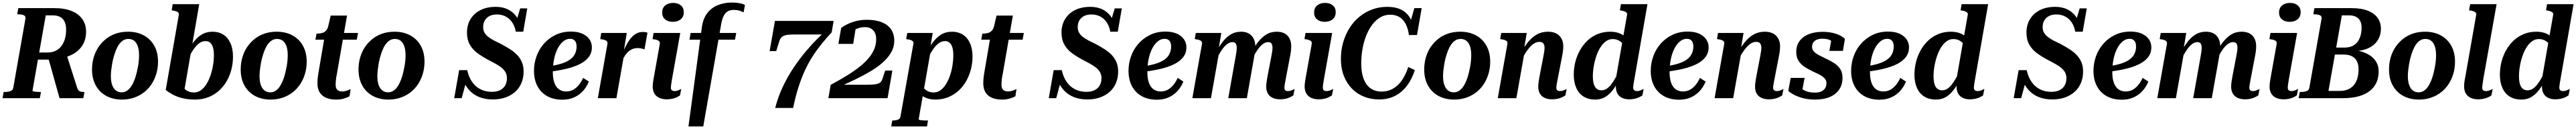

<svg xmlns="http://www.w3.org/2000/svg" viewBox="-42 -774 20378 1017"><path d="M338 -324 484 -345 569 -80Q574 -67 580 -60.5Q586 -54 596 -51.5Q606 -49 619 -49H626L617 0H429ZM282 -49 273 0H-22L-13 -49H-4Q22 -49 40.5 -55.5Q59 -62 63 -82L159 -625Q163 -646 147 -653.5Q131 -661 104 -661H94L103 -710H387Q468 -710 524 -687.5Q580 -665 609.5 -623Q639 -581 639 -524Q639 -479 623.5 -442.5Q608 -406 578.5 -378.5Q549 -351 507.5 -334Q466 -317 415 -310Q405 -309 395 -307.5Q385 -306 375 -305Q365 -304 354 -304H258L215 -59Q215 -56 223.5 -53.5Q232 -51 245.5 -50Q259 -49 272 -49ZM374 -653H320L268 -360H333Q372 -360 400 -374.5Q428 -389 446 -414Q464 -439 472.5 -471.5Q481 -504 481 -540Q481 -577 469.5 -602Q458 -627 434.5 -640Q411 -653 374 -653Z M1039 -200Q1045 -225 1049.5 -249Q1054 -273 1056 -296Q1058 -319 1058 -339Q1058 -381 1048 -409.5Q1038 -438 1019.5 -452.5Q1001 -467 973 -467Q951 -467 932.5 -455.5Q914 -444 899.5 -423.5Q885 -403 874 -375Q863 -347 854 -313Q848 -289 844 -264.5Q840 -240 837.5 -217.5Q835 -195 835 -174Q835 -133 845 -104.5Q855 -76 874 -61Q893 -46 920 -46Q942 -46 960.5 -57.5Q979 -69 993.5 -89.5Q1008 -110 1019.5 -138.5Q1031 -167 1039 -200ZM686 -226Q686 -276 699 -321Q712 -366 737 -403Q762 -440 797 -467.5Q832 -495 875.5 -509.5Q919 -524 971 -524Q1042 -524 1095.5 -495Q1149 -466 1178.5 -413Q1208 -360 1208 -287Q1208 -237 1194.5 -192Q1181 -147 1156.5 -110Q1132 -73 1097 -46Q1062 -19 1018 -4Q974 11 923 11Q852 11 798.5 -18Q745 -47 715.5 -100.5Q686 -154 686 -226Z M1493 -45Q1522 -45 1547 -62.5Q1572 -80 1591 -110.5Q1610 -141 1623 -179Q1636 -217 1643 -258.5Q1650 -300 1650 -339Q1650 -376 1642.5 -400.5Q1635 -425 1620.5 -437.5Q1606 -450 1584 -450Q1556 -450 1532.5 -432Q1509 -414 1485.5 -379.5Q1462 -345 1437 -295L1416 -317Q1447 -383 1479 -429Q1511 -475 1550 -499.5Q1589 -524 1640 -524Q1688 -524 1724 -501.5Q1760 -479 1780.5 -434.5Q1801 -390 1801 -327Q1801 -276 1788.5 -226.5Q1776 -177 1751 -134Q1726 -91 1689.5 -58.5Q1653 -26 1605.5 -7.5Q1558 11 1500 11Q1447 11 1403 0.5Q1359 -10 1325.5 -28Q1292 -46 1269 -65L1372 -654Q1374 -666 1369.5 -673Q1365 -680 1354 -684Q1343 -688 1326 -691L1316 -693L1324 -741H1534L1413 -44Q1400 -53 1392 -63.5Q1384 -74 1380.5 -85.5Q1377 -97 1378 -109Q1379 -121 1386 -133Q1393 -106 1407.5 -86Q1422 -66 1443.5 -55.5Q1465 -45 1493 -45Z M2215 -200Q2221 -225 2225.5 -249Q2230 -273 2232 -296Q2234 -319 2234 -339Q2234 -381 2224 -409.5Q2214 -438 2195.5 -452.5Q2177 -467 2149 -467Q2127 -467 2108.5 -455.5Q2090 -444 2075.5 -423.5Q2061 -403 2050 -375Q2039 -347 2030 -313Q2024 -289 2020 -264.5Q2016 -240 2013.5 -217.5Q2011 -195 2011 -174Q2011 -133 2021 -104.5Q2031 -76 2050 -61Q2069 -46 2096 -46Q2118 -46 2136.5 -57.5Q2155 -69 2169.5 -89.5Q2184 -110 2195.5 -138.5Q2207 -167 2215 -200ZM1862 -226Q1862 -276 1875 -321Q1888 -366 1913 -403Q1938 -440 1973 -467.5Q2008 -495 2051.5 -509.5Q2095 -524 2147 -524Q2218 -524 2271.5 -495Q2325 -466 2354.5 -413Q2384 -360 2384 -287Q2384 -237 2370.5 -192Q2357 -147 2332.5 -110Q2308 -73 2273 -46Q2238 -19 2194 -4Q2150 11 2099 11Q2028 11 1974.5 -18Q1921 -47 1891.5 -100.5Q1862 -154 1862 -226Z M2617 11Q2572 11 2539 -2.5Q2506 -16 2487.5 -44.5Q2469 -73 2469 -118Q2469 -130 2470 -145Q2471 -160 2473.5 -177Q2476 -194 2479 -212L2527 -493L2559 -514H2790L2780 -461H2453L2462 -509H2465Q2489 -509 2506.5 -514Q2524 -519 2536 -531.5Q2548 -544 2554 -566L2574 -651H2703L2624 -197Q2620 -180 2617.5 -163Q2615 -146 2614 -132Q2613 -118 2613 -107Q2613 -78 2626.5 -65.5Q2640 -53 2665 -53Q2679 -53 2692 -56.5Q2705 -60 2715.5 -64.5Q2726 -69 2732 -72L2723 -15Q2707 -6 2680 2.5Q2653 11 2617 11Z M3147 -200Q3153 -225 3157.5 -249Q3162 -273 3164 -296Q3166 -319 3166 -339Q3166 -381 3156 -409.5Q3146 -438 3127.5 -452.5Q3109 -467 3081 -467Q3059 -467 3040.5 -455.5Q3022 -444 3007.5 -423.5Q2993 -403 2982 -375Q2971 -347 2962 -313Q2956 -289 2952 -264.5Q2948 -240 2945.5 -217.5Q2943 -195 2943 -174Q2943 -133 2953 -104.5Q2963 -76 2982 -61Q3001 -46 3028 -46Q3050 -46 3068.5 -57.5Q3087 -69 3101.5 -89.5Q3116 -110 3127.5 -138.5Q3139 -167 3147 -200ZM2794 -226Q2794 -276 2807 -321Q2820 -366 2845 -403Q2870 -440 2905 -467.5Q2940 -495 2983.5 -509.5Q3027 -524 3079 -524Q3150 -524 3203.5 -495Q3257 -466 3286.5 -413Q3316 -360 3316 -287Q3316 -237 3302.5 -192Q3289 -147 3264.5 -110Q3240 -73 3205 -46Q3170 -19 3126 -4Q3082 11 3031 11Q2960 11 2906.5 -18Q2853 -47 2823.5 -100.5Q2794 -154 2794 -226Z M3857 10Q3809 10 3769 -2Q3729 -14 3697.5 -38Q3666 -62 3644 -97.5Q3622 -133 3611 -181Q3619 -176 3628.5 -171.5Q3638 -167 3645 -163Q3652 -159 3652 -154L3610 0H3551L3590 -221H3654Q3663 -179 3681 -147Q3699 -115 3724 -93.5Q3749 -72 3780.5 -61Q3812 -50 3849 -50Q3888 -50 3914.5 -63.5Q3941 -77 3954.5 -101Q3968 -125 3968 -158Q3968 -186 3955.5 -206.5Q3943 -227 3921.5 -243.5Q3900 -260 3872.5 -274.5Q3845 -289 3815 -305Q3770 -329 3733 -356.5Q3696 -384 3674 -423Q3652 -462 3652 -517Q3652 -577 3679.5 -622.5Q3707 -668 3758 -694Q3809 -720 3880 -720Q3932 -720 3972.5 -701.5Q4013 -683 4040 -647.5Q4067 -612 4078 -561Q4071 -563 4062.5 -566Q4054 -569 4047.5 -574Q4041 -579 4036 -585L4073 -708H4129L4097 -524H4038Q4031 -565 4011 -595.5Q3991 -626 3960 -643Q3929 -660 3889 -660Q3853 -660 3829 -647Q3805 -634 3792.5 -612Q3780 -590 3780 -561Q3780 -535 3791 -516Q3802 -497 3822 -482Q3842 -467 3868 -453.5Q3894 -440 3924 -426Q3959 -407 3991 -387Q4023 -367 4047.5 -342Q4072 -317 4086 -285Q4100 -253 4100 -211Q4100 -160 4082.5 -119Q4065 -78 4032.5 -49.5Q4000 -21 3955.5 -5.5Q3911 10 3857 10Z M4406 12Q4338 12 4287.5 -15.5Q4237 -43 4209.5 -94.5Q4182 -146 4182 -216Q4182 -275 4202 -330.5Q4222 -386 4260.5 -429.5Q4299 -473 4353 -499Q4407 -525 4474 -525Q4528 -525 4564.5 -508.5Q4601 -492 4620.5 -464Q4640 -436 4640 -400Q4640 -358 4616 -325.5Q4592 -293 4546 -269.5Q4500 -246 4433.5 -230.5Q4367 -215 4282 -206L4289 -250Q4352 -258 4396 -271.5Q4440 -285 4467 -304.5Q4494 -324 4506.5 -350Q4519 -376 4519 -408Q4519 -426 4513.5 -439.5Q4508 -453 4496.5 -460.5Q4485 -468 4467 -468Q4438 -468 4413 -447.5Q4388 -427 4369.5 -391.5Q4351 -356 4341 -308.5Q4331 -261 4331 -206Q4331 -155 4343.5 -121Q4356 -87 4379.5 -70Q4403 -53 4436 -53Q4469 -53 4493.5 -67Q4518 -81 4537.5 -105Q4557 -129 4571 -160L4616 -131Q4598 -87 4568 -55Q4538 -23 4497.5 -5.5Q4457 12 4406 12Z M4687 0H4834L4896 -351H4889L4916 -514H4714L4706 -466L4717 -464Q4734 -462 4745 -457.5Q4756 -453 4760.5 -446Q4765 -439 4763 -427ZM5080 -516Q5075 -518 5066 -520Q5057 -522 5042 -522Q5013 -522 4988.5 -508Q4964 -494 4943 -466.5Q4922 -439 4902.5 -399Q4883 -359 4866 -309L4874 -286Q4889 -318 4904 -339Q4919 -360 4934.5 -372Q4950 -384 4966.5 -389.5Q4983 -395 5001 -395Q5019 -395 5032 -392Q5045 -389 5056 -385Z M5121 -93Q5121 -104 5122.5 -116Q5124 -128 5126.5 -144Q5129 -160 5133 -181L5177 -426Q5179 -439 5174.5 -446Q5170 -453 5159 -457.5Q5148 -462 5131 -464L5120 -466L5128 -514H5339L5274 -151Q5272 -135 5269.5 -122.5Q5267 -110 5266 -100.5Q5265 -91 5265 -83Q5265 -69 5272.5 -62.5Q5280 -56 5294 -56Q5304 -56 5314.5 -59Q5325 -62 5333.5 -66Q5342 -70 5347 -73L5337 -22Q5327 -15 5311.5 -7.5Q5296 0 5276 4.5Q5256 9 5233 9Q5200 9 5174.5 -2Q5149 -13 5135 -36Q5121 -59 5121 -93ZM5196 -675Q5196 -711 5220 -731Q5244 -751 5283 -751Q5321 -751 5344 -731.5Q5367 -712 5367 -678Q5367 -642 5343 -622Q5319 -602 5280 -602Q5242 -602 5219 -621.5Q5196 -641 5196 -675Z M5421 -514H5782L5772 -461H5412ZM5763 -696Q5735 -696 5715.5 -685Q5696 -674 5683 -649.5Q5670 -625 5663 -585L5521 223H5404L5510 -559Q5520 -629 5553.5 -671.5Q5587 -714 5637.5 -734Q5688 -754 5748 -754Q5772 -754 5791 -751.5Q5810 -749 5825 -745Q5840 -741 5851 -735L5840 -676Q5827 -684 5807 -690Q5787 -696 5763 -696Z M6239 -502H6493L6487 -528Q6462 -506 6421 -465.5Q6380 -425 6332.5 -369Q6285 -313 6237.5 -243Q6190 -173 6151.5 -92.5Q6113 -12 6090 77H6232Q6251 -16 6275 -89.5Q6299 -163 6327 -222.5Q6355 -282 6387.5 -332Q6420 -382 6457 -427.5Q6494 -473 6537 -519L6552 -609H6088L6046 -371H6098L6124 -453Q6129 -468 6137.5 -477.5Q6146 -487 6159.5 -492.5Q6173 -498 6192.5 -500Q6212 -502 6239 -502Z M6511 0H6979L7017 -218H6960L6938 -151Q6932 -132 6919 -122.5Q6906 -113 6881.5 -109.5Q6857 -106 6819 -106H6587L6584 -84Q6655 -115 6721 -146.5Q6787 -178 6843.5 -211.5Q6900 -245 6942 -282.5Q6984 -320 7008 -362Q7032 -404 7032 -452Q7032 -505 7007.5 -541.5Q6983 -578 6935 -598Q6887 -618 6815 -618Q6769 -618 6730 -608Q6691 -598 6661.5 -583.5Q6632 -569 6612 -554L6590 -428H6707L6728 -559Q6717 -558 6708.5 -553Q6700 -548 6694.5 -541.5Q6689 -535 6686.5 -527.5Q6684 -520 6684 -515Q6698 -527 6715 -537Q6732 -547 6753.5 -553.5Q6775 -560 6800 -560Q6829 -560 6848.5 -548.5Q6868 -537 6878.5 -516Q6889 -495 6889 -464Q6889 -424 6873.5 -387Q6858 -350 6828.5 -315Q6799 -280 6755 -245.5Q6711 -211 6654.5 -176.5Q6598 -142 6529 -105Z M7008 223 7016 176H7018Q7044 176 7061 169.5Q7078 163 7081 145L7183 -427Q7186 -439 7181 -446Q7176 -453 7165 -457.5Q7154 -462 7137 -464L7126 -466L7135 -514H7336L7314 -380L7323 -391L7225 166Q7225 169 7231.5 171Q7238 173 7248 174Q7258 175 7268.5 175.5Q7279 176 7286 176H7299L7291 223ZM7184 -98 7238 -139Q7245 -109 7259.5 -88Q7274 -67 7295.5 -56Q7317 -45 7344 -45Q7373 -45 7397.5 -62.5Q7422 -80 7441 -110.5Q7460 -141 7473 -179Q7486 -217 7492.5 -258.5Q7499 -300 7499 -339Q7499 -376 7491.5 -400.5Q7484 -425 7469.5 -437.5Q7455 -450 7433 -450Q7406 -450 7382 -432Q7358 -414 7335 -379.5Q7312 -345 7287 -295L7266 -317Q7297 -383 7329 -429Q7361 -475 7399.5 -499.5Q7438 -524 7489 -524Q7537 -524 7573.5 -501.5Q7610 -479 7630.5 -434.5Q7651 -390 7651 -327Q7651 -276 7638 -226.5Q7625 -177 7600.5 -134Q7576 -91 7540 -58.5Q7504 -26 7458 -7.5Q7412 11 7357 11Q7314 11 7280.5 -3.5Q7247 -18 7223 -42.5Q7199 -67 7184 -98Z M7884 11Q7839 11 7806 -2.5Q7773 -16 7754.5 -44.5Q7736 -73 7736 -118Q7736 -130 7737 -145Q7738 -160 7740.5 -177Q7743 -194 7746 -212L7794 -493L7826 -514H8057L8047 -461H7720L7729 -509H7732Q7756 -509 7773.5 -514Q7791 -519 7803 -531.5Q7815 -544 7821 -566L7841 -651H7970L7891 -197Q7887 -180 7884.5 -163Q7882 -146 7881 -132Q7880 -118 7880 -107Q7880 -78 7893.5 -65.5Q7907 -53 7932 -53Q7946 -53 7959 -56.5Q7972 -60 7982.5 -64.5Q7993 -69 7999 -72L7990 -15Q7974 -6 7947 2.5Q7920 11 7884 11Z M8560 10Q8512 10 8472 -2Q8432 -14 8400.5 -38Q8369 -62 8347 -97.5Q8325 -133 8314 -181Q8322 -176 8331.5 -171.5Q8341 -167 8348 -163Q8355 -159 8355 -154L8313 0H8254L8293 -221H8357Q8366 -179 8384 -147Q8402 -115 8427 -93.5Q8452 -72 8483.5 -61Q8515 -50 8552 -50Q8591 -50 8617.5 -63.5Q8644 -77 8657.5 -101Q8671 -125 8671 -158Q8671 -186 8658.5 -206.5Q8646 -227 8624.5 -243.5Q8603 -260 8575.5 -274.5Q8548 -289 8518 -305Q8473 -329 8436 -356.5Q8399 -384 8377 -423Q8355 -462 8355 -517Q8355 -577 8382.5 -622.5Q8410 -668 8461 -694Q8512 -720 8583 -720Q8635 -720 8675.5 -701.5Q8716 -683 8743 -647.5Q8770 -612 8781 -561Q8774 -563 8765.5 -566Q8757 -569 8750.5 -574Q8744 -579 8739 -585L8776 -708H8832L8800 -524H8741Q8734 -565 8714 -595.5Q8694 -626 8663 -643Q8632 -660 8592 -660Q8556 -660 8532 -647Q8508 -634 8495.5 -612Q8483 -590 8483 -561Q8483 -535 8494 -516Q8505 -497 8525 -482Q8545 -467 8571 -453.5Q8597 -440 8627 -426Q8662 -407 8694 -387Q8726 -367 8750.5 -342Q8775 -317 8789 -285Q8803 -253 8803 -211Q8803 -160 8785.5 -119Q8768 -78 8735.5 -49.5Q8703 -21 8658.5 -5.5Q8614 10 8560 10Z M9109 12Q9041 12 8990.5 -15.5Q8940 -43 8912.5 -94.5Q8885 -146 8885 -216Q8885 -275 8905 -330.5Q8925 -386 8963.5 -429.5Q9002 -473 9056 -499Q9110 -525 9177 -525Q9231 -525 9267.5 -508.5Q9304 -492 9323.5 -464Q9343 -436 9343 -400Q9343 -358 9319 -325.5Q9295 -293 9249 -269.5Q9203 -246 9136.5 -230.5Q9070 -215 8985 -206L8992 -250Q9055 -258 9099 -271.5Q9143 -285 9170 -304.5Q9197 -324 9209.5 -350Q9222 -376 9222 -408Q9222 -426 9216.5 -439.5Q9211 -453 9199.5 -460.5Q9188 -468 9170 -468Q9141 -468 9116 -447.5Q9091 -427 9072.5 -391.5Q9054 -356 9044 -308.5Q9034 -261 9034 -206Q9034 -155 9046.5 -121Q9059 -87 9082.5 -70Q9106 -53 9139 -53Q9172 -53 9196.5 -67Q9221 -81 9240.5 -105Q9260 -129 9274 -160L9319 -131Q9301 -87 9271 -55Q9241 -23 9200.5 -5.5Q9160 12 9109 12Z M9390 0H9537L9603 -371H9595L9619 -514H9417L9409 -466L9420 -464Q9437 -462 9448 -457.5Q9459 -453 9463.5 -446Q9468 -439 9466 -427ZM10129 -153 10161 -321Q10167 -349 10169.5 -370Q10172 -391 10172 -409Q10172 -444 10159 -470Q10146 -496 10120.5 -510Q10095 -524 10057 -524Q10010 -524 9973 -501Q9936 -478 9904 -435Q9872 -392 9842 -331L9858 -296Q9881 -345 9903 -377.5Q9925 -410 9946.5 -426Q9968 -442 9989 -442Q10009 -442 10016.5 -430Q10024 -418 10024 -397Q10024 -384 10021.5 -368Q10019 -352 10015 -331L9986 -181Q9982 -160 9979.5 -143.5Q9977 -127 9975.5 -115Q9974 -103 9974 -92Q9974 -58 9988 -35.5Q10002 -13 10026.5 -2Q10051 9 10085 9Q10108 9 10127.5 4.5Q10147 0 10163 -7.5Q10179 -15 10189 -22L10199 -73Q10194 -70 10185.5 -66Q10177 -62 10167 -59Q10157 -56 10146 -56Q10132 -56 10125 -62.5Q10118 -69 10118 -83Q10118 -91 10119.5 -100.5Q10121 -110 10123.5 -123.5Q10126 -137 10129 -153ZM9674 0H9821L9878 -321Q9881 -335 9882.5 -347.5Q9884 -360 9885.5 -370.5Q9887 -381 9887.5 -390Q9888 -399 9888 -407Q9888 -443 9875 -469Q9862 -495 9837 -509.5Q9812 -524 9775 -524Q9728 -524 9691 -501Q9654 -478 9622.5 -435Q9591 -392 9561 -331L9576 -296Q9599 -345 9621 -377.5Q9643 -410 9664.5 -426Q9686 -442 9707 -442Q9726 -442 9733.5 -430Q9741 -418 9741 -398Q9741 -385 9739 -368.5Q9737 -352 9733 -331Z M10278 -93Q10278 -104 10279.5 -116Q10281 -128 10283.5 -144Q10286 -160 10290 -181L10334 -426Q10336 -439 10331.5 -446Q10327 -453 10316 -457.5Q10305 -462 10288 -464L10277 -466L10285 -514H10496L10431 -151Q10429 -135 10426.5 -122.5Q10424 -110 10423 -100.5Q10422 -91 10422 -83Q10422 -69 10429.5 -62.5Q10437 -56 10451 -56Q10461 -56 10471.5 -59Q10482 -62 10490.5 -66Q10499 -70 10504 -73L10494 -22Q10484 -15 10468.5 -7.5Q10453 0 10433 4.5Q10413 9 10390 9Q10357 9 10331.5 -2Q10306 -13 10292 -36Q10278 -59 10278 -93ZM10353 -675Q10353 -711 10377 -731Q10401 -751 10440 -751Q10478 -751 10501 -731.5Q10524 -712 10524 -678Q10524 -642 10500 -622Q10476 -602 10437 -602Q10399 -602 10376 -621.5Q10353 -641 10353 -675Z M10888 -52Q10925 -52 10957.5 -65.5Q10990 -79 11016 -104Q11042 -129 11062.5 -165Q11083 -201 11098 -246L11150 -221Q11127 -150 11087.5 -98Q11048 -46 10993 -18Q10938 10 10867 10Q10804 10 10749 -11.5Q10694 -33 10653 -74.5Q10612 -116 10588.5 -175.5Q10565 -235 10565 -311Q10565 -379 10583 -440.5Q10601 -502 10633.5 -553.5Q10666 -605 10711.5 -642Q10757 -679 10812.5 -699.5Q10868 -720 10931 -720Q10977 -720 11012 -709.5Q11047 -699 11072.5 -678.5Q11098 -658 11114.5 -628Q11131 -598 11139 -558L11104 -563L11146 -710H11204L11167 -498H11103Q11097 -546 11079 -582Q11061 -618 11030.5 -638Q11000 -658 10954 -658Q10913 -658 10878 -638Q10843 -618 10815 -582Q10787 -546 10767 -497.5Q10747 -449 10736.5 -392Q10726 -335 10726 -273Q10726 -220 10736.5 -179Q10747 -138 10767.5 -109.5Q10788 -81 10818 -66.5Q10848 -52 10888 -52Z M11577 -200Q11583 -225 11587.5 -249Q11592 -273 11594 -296Q11596 -319 11596 -339Q11596 -381 11586 -409.5Q11576 -438 11557.5 -452.5Q11539 -467 11511 -467Q11489 -467 11470.5 -455.5Q11452 -444 11437.5 -423.5Q11423 -403 11412 -375Q11401 -347 11392 -313Q11386 -289 11382 -264.5Q11378 -240 11375.5 -217.5Q11373 -195 11373 -174Q11373 -133 11383 -104.5Q11393 -76 11412 -61Q11431 -46 11458 -46Q11480 -46 11498.5 -57.5Q11517 -69 11531.5 -89.5Q11546 -110 11557.5 -138.5Q11569 -167 11577 -200ZM11224 -226Q11224 -276 11237 -321Q11250 -366 11275 -403Q11300 -440 11335 -467.5Q11370 -495 11413.5 -509.5Q11457 -524 11509 -524Q11580 -524 11633.5 -495Q11687 -466 11716.5 -413Q11746 -360 11746 -287Q11746 -237 11732.5 -192Q11719 -147 11694.5 -110Q11670 -73 11635 -46Q11600 -19 11556 -4Q11512 11 11461 11Q11390 11 11336.5 -18Q11283 -47 11253.5 -100.5Q11224 -154 11224 -226Z M11806 0H11953L12019 -371H12011L12035 -514H11833L11825 -466L11836 -464Q11853 -462 11864 -457.5Q11875 -453 11879.5 -446Q11884 -439 11882 -427ZM12280 -152 12313 -321Q12319 -350 12321.5 -370.5Q12324 -391 12324 -409Q12324 -461 12292.5 -492.5Q12261 -524 12202 -524Q12153 -524 12113 -501Q12073 -478 12039.5 -435Q12006 -392 11976 -331L11991 -296Q12016 -345 12040 -378Q12064 -411 12087.5 -427.5Q12111 -444 12134 -444Q12157 -444 12166.5 -431.5Q12176 -419 12176 -398Q12176 -385 12173.5 -368.5Q12171 -352 12167 -331L12138 -181Q12134 -160 12131.5 -143.5Q12129 -127 12127.5 -115Q12126 -103 12126 -92Q12126 -58 12139.5 -35.5Q12153 -13 12178 -2Q12203 9 12236 9Q12259 9 12279 4.5Q12299 0 12315 -7.5Q12331 -15 12341 -22L12351 -73Q12346 -70 12337.5 -66Q12329 -62 12319 -59Q12309 -56 12298 -56Q12284 -56 12276.5 -62.5Q12269 -69 12269 -83Q12269 -90 12270.5 -100Q12272 -110 12274.5 -123Q12277 -136 12280 -152Z M12575 11Q12524 11 12486 -12Q12448 -35 12427.5 -79.5Q12407 -124 12407 -185Q12407 -237 12419.5 -286Q12432 -335 12456.5 -378.5Q12481 -422 12516 -454.5Q12551 -487 12596 -505.5Q12641 -524 12695 -524Q12741 -524 12774.5 -509Q12808 -494 12831 -468.5Q12854 -443 12867 -410L12820 -379Q12812 -407 12797 -426Q12782 -445 12761.5 -455.5Q12741 -466 12714 -466Q12685 -466 12660.5 -448Q12636 -430 12617 -399.5Q12598 -369 12585 -330.5Q12572 -292 12565 -251Q12558 -210 12558 -172Q12558 -134 12566 -109.5Q12574 -85 12589 -73.5Q12604 -62 12626 -62Q12646 -62 12664 -72.5Q12682 -83 12699 -103.5Q12716 -124 12733 -153.5Q12750 -183 12768 -219L12792 -196Q12762 -132 12731.5 -85.5Q12701 -39 12663.5 -14Q12626 11 12575 11ZM12846 9Q12797 9 12768.5 -16.5Q12740 -42 12740 -93Q12740 -99 12740.5 -105.5Q12741 -112 12742 -119.5Q12743 -127 12745 -135L12735 -124L12828 -654Q12831 -666 12826 -672.5Q12821 -679 12810.5 -683.5Q12800 -688 12783 -691L12772 -693L12780 -741H12990L12887 -153Q12884 -137 12882 -124Q12880 -111 12878.5 -101Q12877 -91 12877 -84Q12877 -70 12884.5 -63Q12892 -56 12907 -56Q12923 -56 12937.5 -62.5Q12952 -69 12960 -73L12950 -22Q12940 -15 12924.5 -7.5Q12909 0 12889 4.5Q12869 9 12846 9Z M13240 12Q13172 12 13121.5 -15.5Q13071 -43 13043.5 -94.5Q13016 -146 13016 -216Q13016 -275 13036 -330.5Q13056 -386 13094.5 -429.5Q13133 -473 13187 -499Q13241 -525 13308 -525Q13362 -525 13398.5 -508.5Q13435 -492 13454.5 -464Q13474 -436 13474 -400Q13474 -358 13450 -325.5Q13426 -293 13380 -269.5Q13334 -246 13267.5 -230.5Q13201 -215 13116 -206L13123 -250Q13186 -258 13230 -271.5Q13274 -285 13301 -304.5Q13328 -324 13340.5 -350Q13353 -376 13353 -408Q13353 -426 13347.5 -439.5Q13342 -453 13330.5 -460.5Q13319 -468 13301 -468Q13272 -468 13247 -447.5Q13222 -427 13203.5 -391.5Q13185 -356 13175 -308.5Q13165 -261 13165 -206Q13165 -155 13177.5 -121Q13190 -87 13213.5 -70Q13237 -53 13270 -53Q13303 -53 13327.5 -67Q13352 -81 13371.5 -105Q13391 -129 13405 -160L13450 -131Q13432 -87 13402 -55Q13372 -23 13331.5 -5.5Q13291 12 13240 12Z M13521 0H13668L13734 -371H13726L13750 -514H13548L13540 -466L13551 -464Q13568 -462 13579 -457.5Q13590 -453 13594.5 -446Q13599 -439 13597 -427ZM13995 -152 14028 -321Q14034 -350 14036.5 -370.5Q14039 -391 14039 -409Q14039 -461 14007.5 -492.5Q13976 -524 13917 -524Q13868 -524 13828 -501Q13788 -478 13754.5 -435Q13721 -392 13691 -331L13706 -296Q13731 -345 13755 -378Q13779 -411 13802.5 -427.5Q13826 -444 13849 -444Q13872 -444 13881.5 -431.5Q13891 -419 13891 -398Q13891 -385 13888.5 -368.5Q13886 -352 13882 -331L13853 -181Q13849 -160 13846.5 -143.5Q13844 -127 13842.5 -115Q13841 -103 13841 -92Q13841 -58 13854.5 -35.5Q13868 -13 13893 -2Q13918 9 13951 9Q13974 9 13994 4.5Q14014 0 14030 -7.5Q14046 -15 14056 -22L14066 -73Q14061 -70 14052.5 -66Q14044 -62 14034 -59Q14024 -56 14013 -56Q13999 -56 13991.5 -62.5Q13984 -69 13984 -83Q13984 -90 13985.5 -100Q13987 -110 13989.5 -123Q13992 -136 13995 -152Z M14316 11Q14265 11 14223.5 0.5Q14182 -10 14152 -25.5Q14122 -41 14104 -57L14123 -160H14233L14211 -43Q14199 -48 14193 -57Q14187 -66 14186 -77Q14185 -88 14188 -98Q14200 -82 14218 -69.5Q14236 -57 14260 -50.5Q14284 -44 14315 -44Q14344 -44 14364.5 -53Q14385 -62 14395.5 -79Q14406 -96 14406 -118Q14406 -135 14398 -147.5Q14390 -160 14375.5 -170.5Q14361 -181 14342.5 -190Q14324 -199 14302 -209Q14270 -224 14239 -243Q14208 -262 14187.5 -291Q14167 -320 14167 -364Q14167 -415 14193 -450.5Q14219 -486 14266 -504.5Q14313 -523 14376 -523Q14417 -523 14451.5 -515.5Q14486 -508 14512 -495Q14538 -482 14552 -467L14536 -373H14429L14447 -474Q14454 -472 14461.5 -463Q14469 -454 14473 -442.5Q14477 -431 14472 -420Q14463 -437 14449 -448Q14435 -459 14416.5 -464Q14398 -469 14375 -469Q14334 -469 14313 -451.5Q14292 -434 14292 -405Q14292 -384 14306 -368.5Q14320 -353 14344 -340.5Q14368 -328 14397 -314Q14430 -299 14461.5 -280Q14493 -261 14513 -232.5Q14533 -204 14533 -160Q14533 -107 14507 -68.5Q14481 -30 14432.5 -9.5Q14384 11 14316 11Z M14825 12Q14757 12 14706.5 -15.5Q14656 -43 14628.5 -94.5Q14601 -146 14601 -216Q14601 -275 14621 -330.5Q14641 -386 14679.5 -429.5Q14718 -473 14772 -499Q14826 -525 14893 -525Q14947 -525 14983.5 -508.5Q15020 -492 15039.5 -464Q15059 -436 15059 -400Q15059 -358 15035 -325.5Q15011 -293 14965 -269.5Q14919 -246 14852.5 -230.5Q14786 -215 14701 -206L14708 -250Q14771 -258 14815 -271.5Q14859 -285 14886 -304.5Q14913 -324 14925.5 -350Q14938 -376 14938 -408Q14938 -426 14932.5 -439.5Q14927 -453 14915.5 -460.5Q14904 -468 14886 -468Q14857 -468 14832 -447.5Q14807 -427 14788.5 -391.5Q14770 -356 14760 -308.5Q14750 -261 14750 -206Q14750 -155 14762.5 -121Q14775 -87 14798.5 -70Q14822 -53 14855 -53Q14888 -53 14912.5 -67Q14937 -81 14956.5 -105Q14976 -129 14990 -160L15035 -131Q15017 -87 14987 -55Q14957 -23 14916.5 -5.5Q14876 12 14825 12Z M15270 11Q15219 11 15181 -12Q15143 -35 15122.5 -79.5Q15102 -124 15102 -185Q15102 -237 15114.5 -286Q15127 -335 15151.5 -378.5Q15176 -422 15211 -454.5Q15246 -487 15291 -505.5Q15336 -524 15390 -524Q15436 -524 15469.5 -509Q15503 -494 15526 -468.5Q15549 -443 15562 -410L15515 -379Q15507 -407 15492 -426Q15477 -445 15456.5 -455.5Q15436 -466 15409 -466Q15380 -466 15355.5 -448Q15331 -430 15312 -399.5Q15293 -369 15280 -330.5Q15267 -292 15260 -251Q15253 -210 15253 -172Q15253 -134 15261 -109.5Q15269 -85 15284 -73.5Q15299 -62 15321 -62Q15341 -62 15359 -72.5Q15377 -83 15394 -103.5Q15411 -124 15428 -153.5Q15445 -183 15463 -219L15487 -196Q15457 -132 15426.5 -85.5Q15396 -39 15358.5 -14Q15321 11 15270 11ZM15541 9Q15492 9 15463.5 -16.5Q15435 -42 15435 -93Q15435 -99 15435.5 -105.5Q15436 -112 15437 -119.5Q15438 -127 15440 -135L15430 -124L15523 -654Q15526 -666 15521 -672.5Q15516 -679 15505.5 -683.5Q15495 -688 15478 -691L15467 -693L15475 -741H15685L15582 -153Q15579 -137 15577 -124Q15575 -111 15573.5 -101Q15572 -91 15572 -84Q15572 -70 15579.5 -63Q15587 -56 15602 -56Q15618 -56 15632.5 -62.5Q15647 -69 15655 -73L15645 -22Q15635 -15 15619.5 -7.5Q15604 0 15584 4.5Q15564 9 15541 9Z M16193 10Q16145 10 16105 -2Q16065 -14 16033.5 -38Q16002 -62 15980 -97.5Q15958 -133 15947 -181Q15955 -176 15964.5 -171.5Q15974 -167 15981 -163Q15988 -159 15988 -154L15946 0H15887L15926 -221H15990Q15999 -179 16017 -147Q16035 -115 16060 -93.5Q16085 -72 16116.5 -61Q16148 -50 16185 -50Q16224 -50 16250.5 -63.5Q16277 -77 16290.5 -101Q16304 -125 16304 -158Q16304 -186 16291.5 -206.5Q16279 -227 16257.5 -243.5Q16236 -260 16208.5 -274.5Q16181 -289 16151 -305Q16106 -329 16069 -356.5Q16032 -384 16010 -423Q15988 -462 15988 -517Q15988 -577 16015.5 -622.5Q16043 -668 16094 -694Q16145 -720 16216 -720Q16268 -720 16308.5 -701.5Q16349 -683 16376 -647.5Q16403 -612 16414 -561Q16407 -563 16398.5 -566Q16390 -569 16383.5 -574Q16377 -579 16372 -585L16409 -708H16465L16433 -524H16374Q16367 -565 16347 -595.5Q16327 -626 16296 -643Q16265 -660 16225 -660Q16189 -660 16165 -647Q16141 -634 16128.5 -612Q16116 -590 16116 -561Q16116 -535 16127 -516Q16138 -497 16158 -482Q16178 -467 16204 -453.5Q16230 -440 16260 -426Q16295 -407 16327 -387Q16359 -367 16383.5 -342Q16408 -317 16422 -285Q16436 -253 16436 -211Q16436 -160 16418.5 -119Q16401 -78 16368.5 -49.5Q16336 -21 16291.5 -5.5Q16247 10 16193 10Z M16742 12Q16674 12 16623.5 -15.5Q16573 -43 16545.5 -94.5Q16518 -146 16518 -216Q16518 -275 16538 -330.5Q16558 -386 16596.5 -429.5Q16635 -473 16689 -499Q16743 -525 16810 -525Q16864 -525 16900.5 -508.5Q16937 -492 16956.5 -464Q16976 -436 16976 -400Q16976 -358 16952 -325.5Q16928 -293 16882 -269.5Q16836 -246 16769.5 -230.5Q16703 -215 16618 -206L16625 -250Q16688 -258 16732 -271.5Q16776 -285 16803 -304.5Q16830 -324 16842.5 -350Q16855 -376 16855 -408Q16855 -426 16849.5 -439.5Q16844 -453 16832.5 -460.5Q16821 -468 16803 -468Q16774 -468 16749 -447.5Q16724 -427 16705.5 -391.5Q16687 -356 16677 -308.5Q16667 -261 16667 -206Q16667 -155 16679.5 -121Q16692 -87 16715.5 -70Q16739 -53 16772 -53Q16805 -53 16829.5 -67Q16854 -81 16873.5 -105Q16893 -129 16907 -160L16952 -131Q16934 -87 16904 -55Q16874 -23 16833.5 -5.5Q16793 12 16742 12Z M17023 0H17170L17236 -371H17228L17252 -514H17050L17042 -466L17053 -464Q17070 -462 17081 -457.5Q17092 -453 17096.5 -446Q17101 -439 17099 -427ZM17762 -153 17794 -321Q17800 -349 17802.5 -370Q17805 -391 17805 -409Q17805 -444 17792 -470Q17779 -496 17753.5 -510Q17728 -524 17690 -524Q17643 -524 17606 -501Q17569 -478 17537 -435Q17505 -392 17475 -331L17491 -296Q17514 -345 17536 -377.5Q17558 -410 17579.5 -426Q17601 -442 17622 -442Q17642 -442 17649.5 -430Q17657 -418 17657 -397Q17657 -384 17654.5 -368Q17652 -352 17648 -331L17619 -181Q17615 -160 17612.5 -143.5Q17610 -127 17608.5 -115Q17607 -103 17607 -92Q17607 -58 17621 -35.5Q17635 -13 17659.5 -2Q17684 9 17718 9Q17741 9 17760.5 4.5Q17780 0 17796 -7.5Q17812 -15 17822 -22L17832 -73Q17827 -70 17818.5 -66Q17810 -62 17800 -59Q17790 -56 17779 -56Q17765 -56 17758 -62.5Q17751 -69 17751 -83Q17751 -91 17752.5 -100.5Q17754 -110 17756.5 -123.5Q17759 -137 17762 -153ZM17307 0H17454L17511 -321Q17514 -335 17515.5 -347.5Q17517 -360 17518.5 -370.5Q17520 -381 17520.5 -390Q17521 -399 17521 -407Q17521 -443 17508 -469Q17495 -495 17470 -509.5Q17445 -524 17408 -524Q17361 -524 17324 -501Q17287 -478 17255.5 -435Q17224 -392 17194 -331L17209 -296Q17232 -345 17254 -377.5Q17276 -410 17297.5 -426Q17319 -442 17340 -442Q17359 -442 17366.5 -430Q17374 -418 17374 -398Q17374 -385 17372 -368.5Q17370 -352 17366 -331Z M17911 -93Q17911 -104 17912.5 -116Q17914 -128 17916.5 -144Q17919 -160 17923 -181L17967 -426Q17969 -439 17964.5 -446Q17960 -453 17949 -457.5Q17938 -462 17921 -464L17910 -466L17918 -514H18129L18064 -151Q18062 -135 18059.5 -122.5Q18057 -110 18056 -100.5Q18055 -91 18055 -83Q18055 -69 18062.5 -62.5Q18070 -56 18084 -56Q18094 -56 18104.5 -59Q18115 -62 18123.5 -66Q18132 -70 18137 -73L18127 -22Q18117 -15 18101.5 -7.5Q18086 0 18066 4.5Q18046 9 18023 9Q17990 9 17964.5 -2Q17939 -13 17925 -36Q17911 -59 17911 -93ZM17986 -675Q17986 -711 18010 -731Q18034 -751 18073 -751Q18111 -751 18134 -731.5Q18157 -712 18157 -678Q18157 -642 18133 -622Q18109 -602 18070 -602Q18032 -602 18009 -621.5Q17986 -641 17986 -675Z M18496 -344H18428L18377 -57H18464Q18507 -57 18536 -71Q18565 -85 18582.5 -109Q18600 -133 18607.5 -163.5Q18615 -194 18615 -228Q18615 -263 18603 -289Q18591 -315 18565 -329.5Q18539 -344 18496 -344ZM18538 -653H18483L18438 -399H18504Q18542 -399 18568 -412Q18594 -425 18609.5 -447.5Q18625 -470 18632 -498Q18639 -526 18639 -556Q18639 -587 18628 -608.5Q18617 -630 18595 -641.5Q18573 -653 18538 -653ZM18568 -371 18610 -385 18607 -365 18552 -383Q18624 -377 18673.5 -354.5Q18723 -332 18748.5 -295.5Q18774 -259 18774 -210Q18774 -163 18757 -124.5Q18740 -86 18705 -58Q18670 -30 18616.5 -15Q18563 0 18490 0H18141L18150 -49H18159Q18185 -49 18204 -56Q18223 -63 18226 -83L18322 -625Q18326 -646 18310 -653.5Q18294 -661 18267 -661H18257L18266 -710H18557Q18639 -710 18691 -688.5Q18743 -667 18767.5 -630.5Q18792 -594 18792 -547Q18792 -498 18767.5 -458Q18743 -418 18693 -394.5Q18643 -371 18568 -371Z M19209 -200Q19215 -225 19219.5 -249Q19224 -273 19226 -296Q19228 -319 19228 -339Q19228 -381 19218 -409.5Q19208 -438 19189.5 -452.5Q19171 -467 19143 -467Q19121 -467 19102.5 -455.5Q19084 -444 19069.5 -423.5Q19055 -403 19044 -375Q19033 -347 19024 -313Q19018 -289 19014 -264.5Q19010 -240 19007.5 -217.5Q19005 -195 19005 -174Q19005 -133 19015 -104.5Q19025 -76 19044 -61Q19063 -46 19090 -46Q19112 -46 19130.5 -57.5Q19149 -69 19163.5 -89.5Q19178 -110 19189.5 -138.5Q19201 -167 19209 -200ZM18856 -226Q18856 -276 18869 -321Q18882 -366 18907 -403Q18932 -440 18967 -467.5Q19002 -495 19045.5 -509.5Q19089 -524 19141 -524Q19212 -524 19265.5 -495Q19319 -466 19348.5 -413Q19378 -360 19378 -287Q19378 -237 19364.5 -192Q19351 -147 19326.5 -110Q19302 -73 19267 -46Q19232 -19 19188 -4Q19144 11 19093 11Q19022 11 18968.5 -18Q18915 -47 18885.5 -100.5Q18856 -154 18856 -226Z M19545 -653Q19548 -666 19543 -673Q19538 -680 19527.5 -684Q19517 -688 19500 -691L19489 -693L19498 -741H19707L19602 -152Q19600 -136 19598 -123.5Q19596 -111 19594.5 -101Q19593 -91 19593 -84Q19593 -69 19600.5 -62.5Q19608 -56 19623 -56Q19634 -56 19644 -59Q19654 -62 19662.5 -66Q19671 -70 19676 -73L19666 -22Q19657 -15 19641 -7.5Q19625 0 19605 4.5Q19585 9 19562 9Q19529 9 19503.5 -2Q19478 -13 19464 -36Q19450 -59 19450 -93Q19450 -104 19451 -116.5Q19452 -129 19455 -145Q19458 -161 19462 -182Z M19901 11Q19850 11 19812 -12Q19774 -35 19753.5 -79.5Q19733 -124 19733 -185Q19733 -237 19745.5 -286Q19758 -335 19782.5 -378.5Q19807 -422 19842 -454.5Q19877 -487 19922 -505.5Q19967 -524 20021 -524Q20067 -524 20100.5 -509Q20134 -494 20157 -468.5Q20180 -443 20193 -410L20146 -379Q20138 -407 20123 -426Q20108 -445 20087.5 -455.5Q20067 -466 20040 -466Q20011 -466 19986.5 -448Q19962 -430 19943 -399.5Q19924 -369 19911 -330.5Q19898 -292 19891 -251Q19884 -210 19884 -172Q19884 -134 19892 -109.5Q19900 -85 19915 -73.5Q19930 -62 19952 -62Q19972 -62 19990 -72.5Q20008 -83 20025 -103.5Q20042 -124 20059 -153.5Q20076 -183 20094 -219L20118 -196Q20088 -132 20057.5 -85.5Q20027 -39 19989.5 -14Q19952 11 19901 11ZM20172 9Q20123 9 20094.5 -16.5Q20066 -42 20066 -93Q20066 -99 20066.5 -105.5Q20067 -112 20068 -119.5Q20069 -127 20071 -135L20061 -124L20154 -654Q20157 -666 20152 -672.5Q20147 -679 20136.5 -683.5Q20126 -688 20109 -691L20098 -693L20106 -741H20316L20213 -153Q20210 -137 20208 -124Q20206 -111 20204.5 -101Q20203 -91 20203 -84Q20203 -70 20210.5 -63Q20218 -56 20233 -56Q20249 -56 20263.5 -62.5Q20278 -69 20286 -73L20276 -22Q20266 -15 20250.5 -7.5Q20235 0 20215 4.5Q20195 9 20172 9Z"/></svg>

Font: Roboto Serif 72pt SemiCondensed SemiBold
Style: Italic
Weight: 600
Width: 4
Italic angle: -10°
Designer: Greg Gazdowicz
Foundry: Commercial Type
Version: Version 1.008